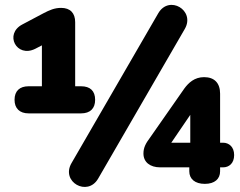

<svg xmlns="http://www.w3.org/2000/svg" viewBox="-20 -742 972 779"><path d="M96 -282H309C346 -282 366 -302 366 -337C366 -373 346 -392 309 -392H285V-652C285 -689 265 -710 228 -710C201 -710 181 -701 156 -688L71 -643C-4 -604 47 -506 123 -544L150 -558V-392H96C60 -392 39 -373 39 -337C39 -302 60 -282 96 -282ZM378 -17 730 -625C773 -700 666 -764 622 -688L270 -80C226 -4 335 57 378 -17ZM811 4C851 4 873 -16 873 -47V-63H885C909 -63 930 -79 930 -113C930 -146 909 -163 885 -163H873V-362C873 -405 850 -429 808 -429C769 -429 745 -406 728 -383L589 -184C571 -160 562 -143 562 -119C562 -84 589 -63 630 -63H748V-47C748 -16 771 4 811 4ZM752 -163H675L752 -276Z"/></svg>

Font: SN Pro Heavy
Style: Regular
Weight: 800
Designer: Tobias Whetton
Foundry: Supernotes
Version: Version 1.001;Glyphs 3.2 (3249)